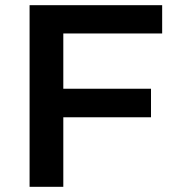

<svg xmlns="http://www.w3.org/2000/svg" viewBox="-20 -720 677 740"><path d="M605 -591V-700H94V0H224V-268H562V-378H224V-591Z"/></svg>

Font: Montserrat Lite SemiBold
Style: Regular
Weight: 600
Designer: Julieta Ulanovsky
Foundry: Julieta Ulanovsky
Version: Version 7.200;PS 007.200;hotconv 1.0.88;makeotf.lib2.5.64775